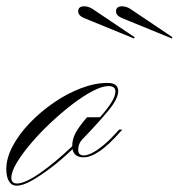

<svg xmlns="http://www.w3.org/2000/svg" viewBox="-76 -580 567 609"><path d="M-23 9Q-39 9 -47.5 -5Q-56 -19 -56 -44Q-56 -78 -36 -116Q-16 -154 18 -189.5Q52 -225 94 -254Q136 -283 180.5 -300Q225 -317 265 -317Q299 -317 299 -291Q299 -267 268 -229.5Q237 -192 190 -143Q187 -140 185 -138Q172 -124 172 -105Q172 -87 190 -87Q207 -87 234 -105.5Q261 -124 290 -156L302 -169H312L303 -159Q234 -81 189 -81Q159 -81 154 -107Q121 -75 87 -49Q53 -23 24.5 -7Q-4 9 -23 9ZM-22 2Q3 2 50 -30.5Q97 -63 153 -116Q153 -138 163.5 -158Q174 -178 200 -208H241Q264 -234 277 -254.5Q290 -275 290 -290Q290 -307 268 -307Q248 -307 217.5 -291Q187 -275 152.5 -248.5Q118 -222 84 -190Q50 -158 22 -125Q-6 -92 -23 -63.5Q-40 -35 -40 -16Q-40 2 -22 2ZM469 -458 310 -523Q292 -531 292 -544Q292 -560 311 -560Q324 -560 337 -552L471 -462ZM349 -458 190 -523Q172 -531 172 -544Q172 -560 191 -560Q204 -560 217 -552L351 -462Z"/></svg>

Font: Ballet 16pt
Style: Regular
Weight: 400
Designer: Maximiliano R. Sproviero
Foundry: Omnibus-Type
Version: Version 1.100; ttfautohint (v1.8.3)